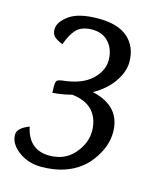

<svg xmlns="http://www.w3.org/2000/svg" viewBox="-130 -984 939 1097"><g transform="rotate(15 339.5 -435.5)"><path d="M170 -409Q169 -416 169 -445Q169 -474 176.5 -481.5Q184 -489 212 -492Q322 -504 377.5 -556.5Q433 -609 433 -671.5Q433 -734 397 -775.5Q361 -817 298.5 -817Q236 -817 205 -784.5Q174 -752 154 -692Q116 -707 102 -722.5Q88 -738 88 -763Q88 -806 143.5 -846.5Q199 -887 316 -887Q433 -887 491.5 -834.5Q550 -782 550 -692Q550 -636 509.5 -576Q469 -516 393 -473Q564 -434 564 -280Q564 -203 514 -128Q457 -39 352 -4Q293 16 216.5 16Q140 16 83 -26.5Q26 -69 26 -123Q26 -163 95 -189Q123 -58 246 -58Q337 -58 391.5 -121Q446 -184 446 -255.5Q446 -327 406 -373Q366 -419 282 -428Q234 -414 170 -409Z"/></g></svg>

Font: Paprika
Style: Regular
Weight: 400
Designer: Eduardo Rodriguez Tunni
Foundry: Eduardo Rodriguez Tunni
Version: Version 1.001